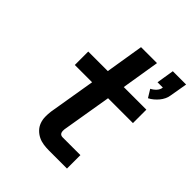

<svg xmlns="http://www.w3.org/2000/svg" viewBox="-211 -893 1021 1021"><g transform="rotate(45 300.0 -382.0)"><path d="M503 -569 476 -613Q492 -621 504.5 -634.5Q517 -648 519 -665H479L495 -764H595L578 -665Q576 -650 569 -635.5Q562 -621 552 -609Q542 -597 529.5 -586.5Q517 -576 503 -569ZM329 0Q307 0 286 -3Q265 -6 247 -15Q229 -24 215 -38.5Q201 -53 194 -72Q187 -91 186.5 -112Q186 -133 189 -155L233 -419H103V-520H250L285 -735H405L370 -520H540V-419H353L306 -138Q305 -132 305.5 -125Q306 -118 308.5 -112.5Q311 -107 316.5 -104Q322 -101 329 -101H463V0Z"/></g></svg>

Font: Iosevka SS04 Extended
Style: Bold Italic
Weight: 700
Width: 7
Italic angle: -9°
Monospace: yes
Designer: Belleve Invis
Foundry: Belleve Invis
Version: Version 19.0.0; ttfautohint (v1.8.4)